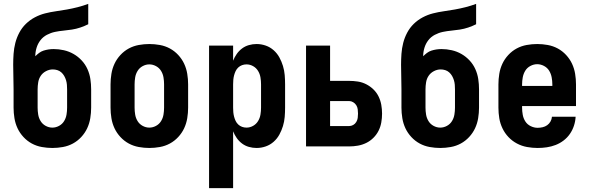

<svg xmlns="http://www.w3.org/2000/svg" viewBox="-20 -755 3040 990"><path d="M250 8Q223 8 195.5 3Q168 -2 144 -15Q120 -28 101 -48.5Q82 -69 70.5 -93.5Q59 -118 54.5 -145.5Q50 -173 50 -200V-294Q50 -326 49 -357.5Q48 -389 48 -421Q48 -449 50 -477.5Q52 -506 59 -533.5Q66 -561 79.5 -586.5Q93 -612 113.5 -632Q134 -652 159.5 -665.5Q185 -679 212.5 -686Q240 -693 268.5 -697Q297 -701 325 -706Q353 -711 380.5 -718Q408 -725 435 -735V-630Q415 -620 394 -613Q373 -606 351 -602.5Q329 -599 307 -597Q285 -595 263.5 -590.5Q242 -586 222 -575.5Q202 -565 188.5 -547.5Q175 -530 168.5 -508.5Q162 -487 162 -465Q171 -474 181.5 -482Q192 -490 204.5 -494Q217 -498 230 -500Q243 -502 257 -502Q283 -502 309.5 -496Q336 -490 359.5 -476.5Q383 -463 401.5 -443Q420 -423 431 -398.5Q442 -374 446 -347.5Q450 -321 450 -294V-200Q450 -173 445.5 -145.5Q441 -118 429.5 -93.5Q418 -69 399 -48.5Q380 -28 356 -15Q332 -2 304.5 3Q277 8 250 8ZM250 -97Q268 -97 284.5 -106Q301 -115 310.5 -130.5Q320 -146 323 -164Q326 -182 326 -200V-294Q326 -306 325 -318Q324 -330 320.5 -341.5Q317 -353 311 -363.5Q305 -374 296 -382Q287 -390 275.5 -393.5Q264 -397 252 -397Q234 -397 217 -388Q200 -379 190 -364Q180 -349 177 -330.5Q174 -312 174 -294V-200Q174 -182 177 -164Q180 -146 189.5 -130.5Q199 -115 215.5 -106Q232 -97 250 -97Z M750 8Q723 8 695.5 3Q668 -2 644 -15Q620 -28 601 -48.5Q582 -69 570.5 -93.5Q559 -118 554.5 -145.5Q550 -173 550 -200V-320Q550 -347 554.5 -374.5Q559 -402 570.5 -426.5Q582 -451 601 -471.5Q620 -492 644 -505Q668 -518 695.5 -523Q723 -528 750 -528Q777 -528 804.5 -523Q832 -518 856 -505Q880 -492 899 -471.5Q918 -451 929.5 -426.5Q941 -402 945.5 -374.5Q950 -347 950 -320V-200Q950 -173 945.5 -145.5Q941 -118 929.5 -93.5Q918 -69 899 -48.5Q880 -28 856 -15Q832 -2 804.5 3Q777 8 750 8ZM750 -97Q768 -97 784.5 -106Q801 -115 810.5 -130.5Q820 -146 823 -164Q826 -182 826 -200V-320Q826 -338 823 -356Q820 -374 810.5 -389.5Q801 -405 784.5 -414Q768 -423 750 -423Q732 -423 715.5 -414Q699 -405 689.5 -389.5Q680 -374 677 -356Q674 -338 674 -320V-200Q674 -182 677 -164Q680 -146 689.5 -130.5Q699 -115 715.5 -106Q732 -97 750 -97Z M1058 215V-520H1182V-442Q1189 -460 1200.5 -476.5Q1212 -493 1228 -505Q1244 -517 1263.5 -522.5Q1283 -528 1303 -528Q1327 -528 1350 -520Q1373 -512 1391 -496Q1409 -480 1420.5 -459Q1432 -438 1439 -415Q1446 -392 1448 -368Q1450 -344 1450 -320V-200Q1450 -176 1448 -152Q1446 -128 1439 -105Q1432 -82 1420.5 -61Q1409 -40 1391 -24Q1373 -8 1350 0Q1327 8 1303 8Q1283 8 1263.5 2.5Q1244 -3 1228 -15Q1212 -27 1200.5 -43.5Q1189 -60 1182 -78V215ZM1251 -97Q1269 -97 1285 -106Q1301 -115 1310.5 -130.5Q1320 -146 1323 -164Q1326 -182 1326 -200V-320Q1326 -338 1323 -356Q1320 -374 1310.5 -389.5Q1301 -405 1285 -414Q1269 -423 1251 -423Q1239 -423 1228 -419Q1217 -415 1208.5 -407Q1200 -399 1195 -388.5Q1190 -378 1187 -366.5Q1184 -355 1183 -343.5Q1182 -332 1182 -320V-200Q1182 -188 1183 -176.5Q1184 -165 1187 -153.5Q1190 -142 1195 -131.5Q1200 -121 1208.5 -113Q1217 -105 1228 -101Q1239 -97 1251 -97Z M1558 0V-520H1682V-338H1780Q1803 -338 1825.5 -334.5Q1848 -331 1868.5 -320.5Q1889 -310 1905.5 -294Q1922 -278 1932 -257.5Q1942 -237 1946 -214.5Q1950 -192 1950 -169Q1950 -146 1946 -123.5Q1942 -101 1932 -81Q1922 -61 1905.5 -44.5Q1889 -28 1868.5 -18Q1848 -8 1825.5 -4Q1803 0 1780 0ZM1780 -105Q1791 -105 1801 -110.5Q1811 -116 1817 -126Q1823 -136 1824.5 -147Q1826 -158 1826 -169Q1826 -180 1824.5 -191.5Q1823 -203 1817 -212.5Q1811 -222 1801 -228Q1791 -234 1780 -234H1682V-105Z M2250 8Q2223 8 2195.5 3Q2168 -2 2144 -15Q2120 -28 2101 -48.5Q2082 -69 2070.5 -93.5Q2059 -118 2054.5 -145.5Q2050 -173 2050 -200V-294Q2050 -326 2049 -357.5Q2048 -389 2048 -421Q2048 -449 2050 -477.5Q2052 -506 2059 -533.5Q2066 -561 2079.5 -586.5Q2093 -612 2113.5 -632Q2134 -652 2159.5 -665.5Q2185 -679 2212.5 -686Q2240 -693 2268.5 -697Q2297 -701 2325 -706Q2353 -711 2380.5 -718Q2408 -725 2435 -735V-630Q2415 -620 2394 -613Q2373 -606 2351 -602.5Q2329 -599 2307 -597Q2285 -595 2263.5 -590.5Q2242 -586 2222 -575.5Q2202 -565 2188.5 -547.5Q2175 -530 2168.5 -508.5Q2162 -487 2162 -465Q2171 -474 2181.5 -482Q2192 -490 2204.5 -494Q2217 -498 2230 -500Q2243 -502 2257 -502Q2283 -502 2309.5 -496Q2336 -490 2359.5 -476.5Q2383 -463 2401.5 -443Q2420 -423 2431 -398.5Q2442 -374 2446 -347.5Q2450 -321 2450 -294V-200Q2450 -173 2445.5 -145.5Q2441 -118 2429.5 -93.5Q2418 -69 2399 -48.5Q2380 -28 2356 -15Q2332 -2 2304.5 3Q2277 8 2250 8ZM2250 -97Q2268 -97 2284.5 -106Q2301 -115 2310.5 -130.5Q2320 -146 2323 -164Q2326 -182 2326 -200V-294Q2326 -306 2325 -318Q2324 -330 2320.5 -341.5Q2317 -353 2311 -363.5Q2305 -374 2296 -382Q2287 -390 2275.5 -393.5Q2264 -397 2252 -397Q2234 -397 2217 -388Q2200 -379 2190 -364Q2180 -349 2177 -330.5Q2174 -312 2174 -294V-200Q2174 -182 2177 -164Q2180 -146 2189.5 -130.5Q2199 -115 2215.5 -106Q2232 -97 2250 -97Z M2752 8Q2725 8 2697.5 3Q2670 -2 2645.5 -15Q2621 -28 2602 -48Q2583 -68 2571 -93Q2559 -118 2554.5 -145Q2550 -172 2550 -200V-320Q2550 -347 2554.5 -374.5Q2559 -402 2570.5 -426.5Q2582 -451 2601 -471.5Q2620 -492 2644 -505Q2668 -518 2695.5 -523Q2723 -528 2750 -528Q2777 -528 2804.5 -523Q2832 -518 2856 -505Q2880 -492 2899 -471.5Q2918 -451 2929.5 -426.5Q2941 -402 2945.5 -374.5Q2950 -347 2950 -320V-208H2672V-200Q2672 -181 2675.5 -162.5Q2679 -144 2689 -128.5Q2699 -113 2716.5 -104.5Q2734 -96 2752 -96Q2765 -96 2778 -99Q2791 -102 2801.5 -109.5Q2812 -117 2818.5 -128.5Q2825 -140 2826 -153H2948Q2947 -130 2939.5 -107Q2932 -84 2918.5 -64.5Q2905 -45 2886 -30.5Q2867 -16 2845 -7.5Q2823 1 2799.5 4.5Q2776 8 2752 8ZM2672 -312H2828V-320Q2828 -338 2824.5 -356.5Q2821 -375 2811.5 -390.5Q2802 -406 2785 -415Q2768 -424 2750 -424Q2732 -424 2715 -415Q2698 -406 2688.5 -390.5Q2679 -375 2675.5 -356.5Q2672 -338 2672 -320Z"/></svg>

Font: Iosevka SS04 Extrabold
Style: Regular
Weight: 800
Monospace: yes
Designer: Belleve Invis
Foundry: Belleve Invis
Version: Version 19.0.0; ttfautohint (v1.8.4)